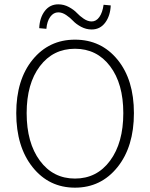

<svg xmlns="http://www.w3.org/2000/svg" viewBox="-20 -854 692 886"><path d="M55 -332Q55 -486 130.5 -578.5Q206 -671 326 -671Q447 -671 522.5 -578.5Q598 -486 598 -332Q598 -177 522 -82.5Q446 12 326 12Q206 12 130.5 -82.5Q55 -177 55 -332ZM549 -332Q549 -468 488 -548.5Q427 -629 326 -629Q225 -629 164 -548.5Q103 -468 103 -332Q103 -195 164 -112.5Q225 -30 326 -30Q427 -30 488 -112.5Q549 -195 549 -332ZM403 -718Q377 -718 354 -730.5Q331 -743 317.5 -757.5Q304 -772 285.5 -784.5Q267 -797 249 -797Q227 -797 212 -776.5Q197 -756 194 -721L161 -724Q163 -772 186.5 -803Q210 -834 249 -834Q275 -834 298 -821.5Q321 -809 334.5 -794.5Q348 -780 366.5 -767.5Q385 -755 403 -755Q424 -755 438.5 -775.5Q453 -796 458 -832L491 -829Q489 -781 465.5 -749.5Q442 -718 403 -718Z"/></svg>

Font: Toshiba Sans Light
Style: Regular
Weight: 300
Designer: Paul D. Hunt
Foundry: Toshiba Corporation
Version: Version 2.020;PS 2.0;hotconv 1.0.86;makeotf.lib2.5.63406